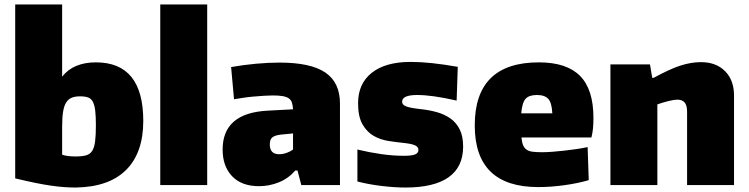

<svg xmlns="http://www.w3.org/2000/svg" viewBox="-20 -828 3350 859"><path d="M318 11Q292 11 265.5 9Q239 7 207.5 2.5Q176 -2 137 -10Q98 -18 48 -30V-808H258V-485Q284 -518 322 -533.5Q360 -549 409 -549Q621 -549 621 -287Q621 -144 544 -67.5Q467 9 318 11ZM318 -128Q347 -128 365 -133Q383 -138 392.5 -153Q402 -168 405.5 -195.5Q409 -223 409 -268Q409 -308 406 -333Q403 -358 395.5 -372.5Q388 -387 374 -392Q360 -397 338 -397Q315 -397 300 -390.5Q285 -384 275.5 -368.5Q266 -353 262 -326.5Q258 -300 258 -260V-136Q279 -128 318 -128Z M697 -808H907V0H697Z M1139 5Q1061 5 1018.5 -39.5Q976 -84 976 -159Q976 -323 1179 -333L1291 -339Q1290 -357 1286 -369Q1282 -381 1272 -388Q1262 -395 1244.5 -398Q1227 -401 1200 -401Q1183 -401 1161 -399.5Q1139 -398 1115 -396Q1091 -394 1068 -390.5Q1045 -387 1027 -384L1014 -528Q1071 -538 1126.5 -543Q1182 -548 1231 -548Q1370 -548 1435.5 -503.5Q1501 -459 1501 -365V0H1328L1311 -65H1301Q1271 -30 1228 -12.5Q1185 5 1139 5ZM1229 -138Q1246 -138 1263.5 -144.5Q1281 -151 1291 -159V-231L1239 -226Q1210 -223 1198.5 -213.5Q1187 -204 1187 -182Q1187 -138 1229 -138Z M1794 11Q1746 11 1687.5 4Q1629 -3 1579 -16V-159Q1633 -146 1685.5 -138.5Q1738 -131 1786 -131Q1822 -131 1837 -137Q1852 -143 1852 -157Q1852 -171 1836.5 -178Q1821 -185 1782 -189Q1752 -192 1717 -197.5Q1682 -203 1652 -220Q1622 -237 1602 -271.5Q1582 -306 1582 -366Q1582 -454 1643.5 -502.5Q1705 -551 1817 -551Q1862 -551 1913.5 -545.5Q1965 -540 2028 -529L2023 -378Q1966 -391 1922.5 -397Q1879 -403 1847 -403Q1779 -403 1779 -373Q1779 -359 1797 -352Q1815 -345 1860 -340Q1899 -336 1933.5 -326.5Q1968 -317 1994.5 -298.5Q2021 -280 2036.5 -249.5Q2052 -219 2052 -172Q2052 -81 1987 -35Q1922 11 1794 11Z M2388 9Q2104 9 2104 -267Q2104 -549 2391 -549Q2515 -549 2575 -488.5Q2635 -428 2635 -301Q2635 -273 2633 -253Q2631 -233 2626 -213H2313Q2315 -191 2320.5 -178Q2326 -165 2336.5 -158Q2347 -151 2364 -149Q2381 -147 2405 -147Q2426 -147 2451.5 -149Q2477 -151 2504.5 -154Q2532 -157 2559 -161Q2586 -165 2609 -170L2614 -22Q2566 -8 2505.5 0.5Q2445 9 2388 9ZM2382 -403Q2347 -403 2331.5 -386Q2316 -369 2312 -321H2451Q2449 -367 2433.5 -385Q2418 -403 2382 -403Z M2711 -540H2888L2898 -480H2905Q2976 -519 3024 -534.5Q3072 -550 3116 -550Q3184 -550 3224 -509.5Q3264 -469 3264 -401V0H3054V-328Q3054 -357 3043 -369.5Q3032 -382 3012 -382Q2994 -382 2969 -375.5Q2944 -369 2921 -361V0H2711Z"/></svg>

Font: Encode Sans Narrow
Style: Black
Weight: 900
Designer: Pablo Impallari, Andres Torresi
Foundry: Pablo Impallari, Andres Torresi
Version: Version 1.000; ttfautohint (v1.00) -l 8 -r 50 -G 200 -x 14 -